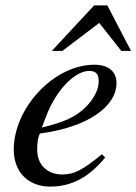

<svg xmlns="http://www.w3.org/2000/svg" viewBox="-20 -681 506 712"><path d="M358 -109C286 -50 255 -34 211 -34C155 -34 118 -70 118 -125C118 -140 118 -166 128 -186C307 -209 412 -287 412 -373C412 -415 383 -441 330 -441C180 -441 31 -281 31 -126C31 -43 85 11 166 11C249 11 313 -27 370 -97ZM152 -252C186 -341 254 -418 311 -418C339 -418 346 -403 346 -379C346 -348 327 -312 296 -282C259 -247 221 -229 135 -208ZM466 -492 378 -661H329L172 -492H211L348 -596L430 -492Z"/></svg>

Font: XITS
Style: Italic
Weight: 400
Italic angle: -16.33°
Designer: MicroPress Inc., with final additions and corrections provided by Coen Hoffman, Elsevier (retired)
Version: Version 1.107